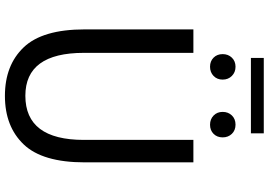

<svg xmlns="http://www.w3.org/2000/svg" viewBox="-172 -880 1066 761"><g transform="rotate(90 360.5 -500.0)"><path d="M97 -303V-734H190V-300Q190 -68 360 -68Q535 -68 535 -300V-734H624V-303Q624 -136 553 -61.5Q482 13 360.5 13Q239 13 168 -61.5Q97 -136 97 -303ZM281.5 -814Q267 -800 245 -800Q223 -800 209 -814Q195 -828 195 -850Q195 -872 209 -886.5Q223 -901 245 -901Q267 -901 281.5 -886.5Q296 -872 296 -850Q296 -828 281.5 -814ZM210 -962V-1013H509V-962ZM511 -814Q497 -800 475 -800Q453 -800 438.5 -814Q424 -828 424 -850Q424 -872 438 -886.5Q452 -901 474.5 -901Q497 -901 511 -886.5Q525 -872 525 -850Q525 -828 511 -814Z"/></g></svg>

Font: Swei Fan Sans CJK TC
Style: Regular
Weight: 400
Version: Version 2.130